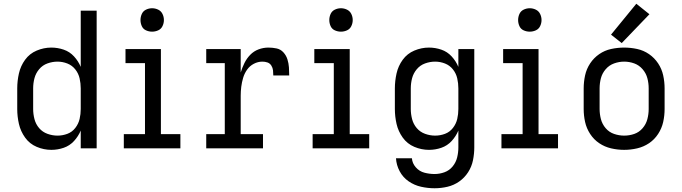

<svg xmlns="http://www.w3.org/2000/svg" viewBox="-20 -792 3640 1025"><path d="M254 8Q288 8 320 -3Q352 -14 375 -39Q398 -64 411 -95V0H496V-735H411V-435Q398 -466 375 -491Q352 -516 320 -527Q288 -538 254 -538Q214 -538 176 -522Q138 -506 114 -473Q90 -440 81 -400Q72 -360 72 -320V-210Q72 -170 81 -130.5Q90 -91 114 -57.5Q138 -24 176 -8Q214 8 254 8ZM287 -68Q260 -68 233.5 -77.5Q207 -87 189 -108Q171 -129 164 -156Q157 -183 157 -210V-320Q157 -348 164 -374.5Q171 -401 189 -422.5Q207 -444 233.5 -453.5Q260 -463 287 -463Q314 -463 339.5 -453Q365 -443 382 -421.5Q399 -400 405 -373.5Q411 -347 411 -320V-210Q411 -183 405 -157Q399 -131 382 -109Q365 -87 339.5 -77.5Q314 -68 287 -68Z M641 0H943V-76H839V-530H650V-455H754V-76H641ZM792 -623Q809 -623 824.5 -630Q840 -637 847.5 -652.5Q855 -668 855 -685Q855 -702 847.5 -717.5Q840 -733 824.5 -740.5Q809 -748 792 -748Q775 -748 759.5 -740.5Q744 -733 737 -717.5Q730 -702 730 -685Q730 -668 737 -652.5Q744 -637 759.5 -630Q775 -623 792 -623Z M1081 0H1384V-76H1265V-281Q1265 -305 1268 -329Q1271 -353 1278 -376.5Q1285 -400 1299 -420Q1313 -440 1335 -451.5Q1357 -463 1381 -463Q1395 -463 1408 -458.5Q1421 -454 1428.5 -442Q1436 -430 1437.5 -416.5Q1439 -403 1439 -389H1524Q1524 -411 1522.5 -432.5Q1521 -454 1514.5 -475Q1508 -496 1493 -512.5Q1478 -529 1456.5 -533.5Q1435 -538 1413 -538Q1386 -538 1360.5 -528.5Q1335 -519 1316 -499.5Q1297 -480 1285 -455.5Q1273 -431 1265 -405V-530H1081V-455H1180V-76H1081Z M1649 0H1951V-76H1847V-530H1658V-455H1762V-76H1649ZM1800 -623Q1817 -623 1832.5 -630Q1848 -637 1855.5 -652.5Q1863 -668 1863 -685Q1863 -702 1855.5 -717.5Q1848 -733 1832.5 -740.5Q1817 -748 1800 -748Q1783 -748 1767.5 -740.5Q1752 -733 1745 -717.5Q1738 -702 1738 -685Q1738 -668 1745 -652.5Q1752 -637 1767.5 -630Q1783 -623 1800 -623Z M2300 213Q2335 213 2369 205Q2403 197 2431.5 177Q2460 157 2479 127.5Q2498 98 2505 63.5Q2512 29 2512 -5V-530H2427V-435Q2414 -466 2391 -491Q2368 -516 2336 -527Q2304 -538 2270 -538Q2230 -538 2192 -522Q2154 -506 2130 -473Q2106 -440 2097 -400Q2088 -360 2088 -320V-210Q2088 -170 2097 -130.5Q2106 -91 2130 -57.5Q2154 -24 2192 -8Q2230 8 2270 8Q2304 8 2336 -3Q2368 -14 2391 -39Q2414 -64 2427 -95V-5Q2427 22 2420.5 48.5Q2414 75 2396.5 96.5Q2379 118 2353 127.5Q2327 137 2300 137Q2273 137 2246 130Q2219 123 2200 101.5Q2181 80 2179 53H2094Q2096 89 2113.5 122Q2131 155 2161.5 176Q2192 197 2228 205Q2264 213 2300 213ZM2303 -68Q2276 -68 2249.5 -77.5Q2223 -87 2205 -108Q2187 -129 2180 -156Q2173 -183 2173 -210V-320Q2173 -348 2180 -374.5Q2187 -401 2205 -422.5Q2223 -444 2249.5 -453.5Q2276 -463 2303 -463Q2330 -463 2355.5 -453Q2381 -443 2398 -421.5Q2415 -400 2421 -373.5Q2427 -347 2427 -320V-210Q2427 -183 2421 -157Q2415 -131 2398 -109Q2381 -87 2355.5 -77.5Q2330 -68 2303 -68Z M2657 0H2959V-76H2855V-530H2666V-455H2770V-76H2657ZM2808 -623Q2825 -623 2840.5 -630Q2856 -637 2863.5 -652.5Q2871 -668 2871 -685Q2871 -702 2863.5 -717.5Q2856 -733 2840.5 -740.5Q2825 -748 2808 -748Q2791 -748 2775.5 -740.5Q2760 -733 2753 -717.5Q2746 -702 2746 -685Q2746 -668 2753 -652.5Q2760 -637 2775.5 -630Q2791 -623 2808 -623Z M3312 8Q3347 8 3381.5 0Q3416 -8 3445 -27.5Q3474 -47 3493.5 -77Q3513 -107 3520.5 -141Q3528 -175 3528 -210V-320Q3528 -355 3520.5 -389.5Q3513 -424 3493.5 -453.5Q3474 -483 3445 -503Q3416 -523 3381.5 -530.5Q3347 -538 3312 -538Q3277 -538 3242.5 -530.5Q3208 -523 3179 -503Q3150 -483 3130.5 -453.5Q3111 -424 3103.5 -389.5Q3096 -355 3096 -320V-210Q3096 -175 3103.5 -141Q3111 -107 3130.5 -77Q3150 -47 3179 -27.5Q3208 -8 3242.5 0Q3277 8 3312 8ZM3312 -68Q3285 -68 3258.5 -77Q3232 -86 3213.5 -107.5Q3195 -129 3188 -156Q3181 -183 3181 -210V-320Q3181 -348 3188 -374.5Q3195 -401 3213.5 -422.5Q3232 -444 3258.5 -453.5Q3285 -463 3312 -463Q3340 -463 3366 -453.5Q3392 -444 3410.5 -422.5Q3429 -401 3436 -374.5Q3443 -348 3443 -320V-210Q3443 -183 3436 -156Q3429 -129 3410.5 -107.5Q3392 -86 3366 -77Q3340 -68 3312 -68ZM3299 -562 3447 -716 3377 -772 3242 -607Z"/></svg>

Font: Iosevka Sparkle
Style: Regular
Weight: 400
Designer: Belleve Invis
Foundry: Belleve Invis
Version: Version 4.5.0; ttfautohint (v1.8.3)